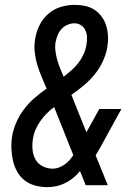

<svg xmlns="http://www.w3.org/2000/svg" viewBox="-20 -763 540 791"><path d="M175 8Q149 8 125 1.5Q101 -5 82 -19.5Q63 -34 51 -55.5Q39 -77 33.5 -101Q28 -125 27 -150.5Q26 -176 30 -202Q35 -231 47.5 -259.5Q60 -288 79 -313Q98 -338 122 -359Q146 -380 172 -398Q162 -422 151.5 -446.5Q141 -471 133.5 -496Q126 -521 123 -548.5Q120 -576 125 -603Q129 -631 142.5 -658.5Q156 -686 179 -706Q202 -726 230.5 -734.5Q259 -743 287 -743Q310 -743 331 -738.5Q352 -734 369.5 -722.5Q387 -711 399.5 -693.5Q412 -676 418 -655.5Q424 -635 425 -613Q426 -591 422 -568Q417 -539 403.5 -510Q390 -481 370 -456.5Q350 -432 325 -411Q300 -390 274 -372Q276 -368 278 -363.5Q280 -359 281 -355L336 -218L389 -314H480L394 -157Q388 -148 384 -140Q380 -132 374 -123L424 0H333L314 -48L309 -58Q291 -35 265.5 -18.5Q240 -2 212 4Q203 6 193.5 7Q184 8 175 8ZM242 -447Q259 -460 275 -474Q291 -488 303.5 -504.5Q316 -521 324.5 -540Q333 -559 336 -578Q339 -594 338.5 -609Q338 -624 332 -637.5Q326 -651 314 -659Q302 -667 287 -667Q273 -667 258.5 -661Q244 -655 233.5 -643.5Q223 -632 217.5 -618Q212 -604 209 -590Q206 -571 208.5 -552Q211 -533 216 -515.5Q221 -498 228 -481Q235 -464 242 -447ZM198 -68Q210 -68 223 -73Q236 -78 246.5 -85.5Q257 -93 266 -103Q275 -113 282 -124L203 -322Q187 -310 172.5 -295.5Q158 -281 146.5 -264.5Q135 -248 127 -230Q119 -212 116 -193Q112 -170 114 -147.5Q116 -125 126 -106.5Q136 -88 155.5 -78Q175 -68 198 -68Z"/></svg>

Font: Iosevka Medium Oblique
Style: Regular
Weight: 500
Italic angle: -9°
Monospace: yes
Designer: Belleve Invis
Foundry: Belleve Invis
Version: Version 32.5.0; ttfautohint (v1.8.4)